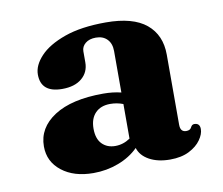

<svg xmlns="http://www.w3.org/2000/svg" viewBox="-56 -780 648 558"><g transform="rotate(-10 268.0 -501.5)"><path d="M68 -599.5Q68 -626.5 92.8 -653Q117.5 -679.5 166.5 -697Q215.5 -714.5 288.5 -714.5Q368.5 -714.5 407.8 -682Q447 -649.5 447 -591.5V-384.5Q447 -363 464.5 -363Q476 -363 479.8 -371Q483.5 -379 490.5 -379Q507 -379 507 -361.5Q507 -346.5 495.2 -329.8Q483.5 -313 460.5 -301.2Q437.5 -289.5 404 -289.5Q368 -289.5 343 -303.2Q318 -317 311 -340Q287 -316 252 -302.8Q217 -289.5 178 -289.5Q120.5 -289.5 84.8 -317.5Q49 -345.5 49 -390.5Q49 -445.5 100.5 -478.8Q152 -512 245 -512Q274 -512 298 -506V-628.5Q298 -650.5 285.8 -663.2Q273.5 -676 252.5 -676Q233 -676 221.5 -666.5Q210 -657 210 -643V-610.5Q210 -581.5 189 -563.8Q168 -546 131 -546Q68 -546 68 -599.5ZM200 -416.5Q200 -386.5 215 -371.2Q230 -356 254 -356Q277.5 -356 298 -370V-472Q280 -479 260 -479Q232 -479 216 -462.5Q200 -446 200 -416.5Z"/></g></svg>

Font: Fraunces 9pt S000
Style: Bold
Weight: 700
Version: Version 1.000; ttfautohint (v1.8.3)